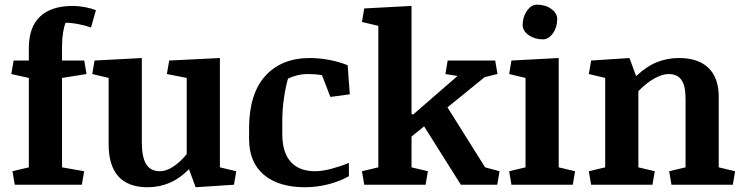

<svg xmlns="http://www.w3.org/2000/svg" viewBox="-20 -788 3178 819"><path d="M103 -582.5Q103 -672.4 150.9 -717.5Q198.7 -762.7 290.5 -762.7Q315.4 -762.7 342.5 -757.6Q369.6 -752.4 389.2 -744.6L368.2 -670.9Q346.7 -678.7 315.7 -684.8Q284.7 -690.9 259.3 -690.9Q252.9 -673.8 248.8 -647.9Q244.6 -622.1 244.6 -590.3V-529.8H339.4L349.1 -472.2L244.6 -455.6V-74.2L338.9 -57.6L329.1 0H43L33.2 -57.6L103 -74.2V-455.6L28.3 -472.2L38.1 -529.8H103Z M585 -182.1Q585 -117.7 603.5 -87.6Q622.1 -57.6 662.6 -57.6Q689 -57.6 719 -77.1Q749 -96.7 776.4 -130.4V-455.6L691.9 -472.2L701.7 -529.8L918 -540.5V-74.2L987.8 -57.6L978 0L814.5 10.7L786.1 -66.4Q748.5 -27.8 704.3 -8.5Q660.2 10.7 609.4 10.7Q526.4 10.7 484.9 -35.6Q443.4 -82 443.4 -172.9V-455.6L373.5 -472.2L383.3 -529.8L585 -540.5Z M1042.5 -240.2Q1042.5 -387.7 1111.6 -464.1Q1180.7 -540.5 1302.2 -540.5Q1341.8 -540.5 1384.3 -532.5Q1426.8 -524.4 1462.9 -509.8L1472.2 -385.7L1389.2 -374.5L1353.5 -467.3Q1337.4 -470.2 1322 -471.2Q1306.6 -472.2 1293 -472.2Q1270 -472.2 1247.3 -466.6Q1224.6 -460.9 1208.5 -452.6Q1198.7 -419.9 1191.4 -370.6Q1184.1 -321.3 1184.1 -269.5V-216.3Q1184.1 -138.2 1220 -97.9Q1255.9 -57.6 1324.2 -57.6Q1355.5 -57.6 1396.5 -68.8Q1437.5 -80.1 1468.3 -93.3V-36.6Q1431.2 -15.1 1381.6 -2.2Q1332 10.7 1280.8 10.7Q1168.5 10.7 1105.5 -42.5Q1042.5 -95.7 1042.5 -194.8Z M1523.9 -57.6 1593.8 -74.2V-677.7L1523.9 -694.3L1533.7 -752L1735.4 -762.7V-302.2L1742.2 -299.3L1931.6 -463.9L1879.9 -472.2L1889.6 -529.8H2092.3L2102.1 -472.2L2047.4 -459L1888.7 -330.1L2049.3 -74.2L2110.8 -57.6L2101.1 0H1945.8L1789.1 -249L1735.4 -205.6V-74.2L1805.2 -57.6L1795.4 0H1533.7Z M2363.3 -74.2 2433.1 -57.6 2423.3 0H2161.6L2151.9 -57.6L2221.7 -74.2V-455.6L2151.9 -472.2L2161.6 -529.8L2363.3 -540.5ZM2209.5 -681.2Q2209.5 -715.8 2227.8 -741.9Q2246.1 -768.1 2270.5 -768.1Q2306.2 -768.1 2331.5 -750Q2356.9 -731.9 2356.9 -706.1Q2356.9 -671.4 2338.4 -645.8Q2319.8 -620.1 2295.9 -620.1Q2260.7 -620.1 2235.1 -638.2Q2209.5 -656.2 2209.5 -681.2Z M2491.7 -57.6 2561.5 -74.2V-455.6L2491.7 -472.2L2501.5 -529.8L2665 -540.5L2693.4 -463.4Q2739.3 -505.9 2783.2 -523.2Q2827.1 -540.5 2876 -540.5Q2959 -540.5 3002.4 -498Q3045.9 -455.6 3045.9 -374V-74.2L3115.7 -57.6L3106 0H2844.2L2834.5 -57.6L2904.3 -74.2V-366.7Q2904.3 -422.9 2886.5 -447.5Q2868.7 -472.2 2832 -472.2Q2806.2 -472.2 2772.7 -454.1Q2739.3 -436 2703.1 -399.4V-74.2L2772.9 -57.6L2763.2 0H2501.5Z"/></svg>

Font: Noticia Text
Style: Bold
Weight: 700
Designer: JM Sole
Foundry: JM Sole
Version: Version 1.003